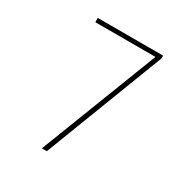

<svg xmlns="http://www.w3.org/2000/svg" viewBox="-166 -843 931 973"><g transform="rotate(30 300.0 -357.0)"><path d="M213 0 480 -689H128V-714H510V-697L242 0Z"/></g></svg>

Font: Noto Sans Mono Thin
Style: Regular
Weight: 100
Designer: Monotype Design Team
Foundry: Monotype Imaging Inc.
Version: Version 2.014